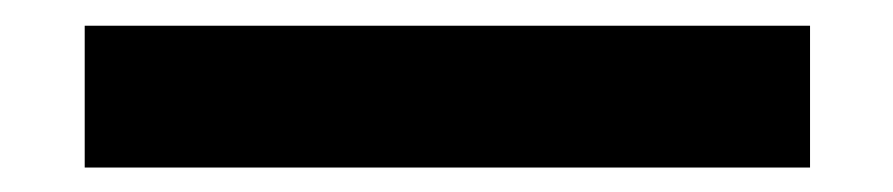

<svg xmlns="http://www.w3.org/2000/svg" viewBox="-20 -20 712 153"><path d="M47.5 113.5V0.5H625.5V113.5Z"/></svg>

Font: Encode Sans Expanded Expanded SemiBold
Style: Regular
Weight: 600
Width: 7
Designer: Multiple Designers
Foundry: Impallari Type
Version: Version 3.000; ttfautohint (v1.8.3) -l 8 -r 50 -G 200 -x 14 